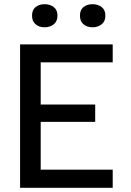

<svg xmlns="http://www.w3.org/2000/svg" viewBox="-20 -890 623 910"><path d="M75.2 -679.7H514.2V-594.7H172.9V-394.5H431.2V-312.5H172.9V-85.9H514.2V0H75.2ZM479.5 -815.9Q479.5 -789.1 461.9 -774.9Q444.3 -760.7 418.5 -760.7Q392.6 -760.7 375.7 -774.9Q358.9 -789.1 358.9 -815.9Q358.9 -842.8 375.7 -856.4Q392.6 -870.1 418.5 -870.1Q444.3 -870.1 461.9 -856.4Q479.5 -842.8 479.5 -815.9ZM252.4 -815.9Q252.4 -789.1 234.9 -774.9Q217.3 -760.7 191.4 -760.7Q165.5 -760.7 148.7 -774.9Q131.8 -789.1 131.8 -815.9Q131.8 -842.8 148.7 -856.4Q165.5 -870.1 191.4 -870.1Q217.3 -870.1 234.9 -856.4Q252.4 -842.8 252.4 -815.9Z"/></svg>

Font: Inder
Style: Regular
Weight: 400
Designer: Irina Smirnova
Foundry: Irina Smirnova
Version: Version 1.001